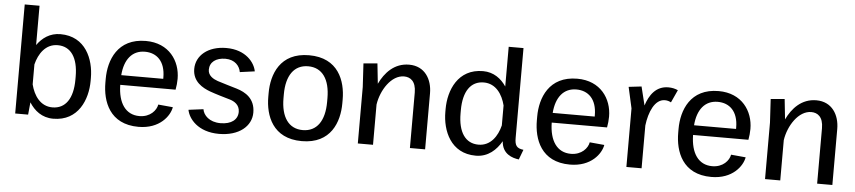

<svg xmlns="http://www.w3.org/2000/svg" viewBox="-42 -921 5272 1184"><g transform="rotate(5 2594.0 -329.5)"><path d="M516.7 -259.2C516.7 -374.2 462.5 -511.7 306.7 -511.7C240.8 -511.7 194.2 -476.7 162.5 -431.7V-675H70.8V0H150.8L158.3 -76.7C189.2 -27.5 236.7 11.7 306.7 11.7C462.5 11.7 516.7 -125.8 516.7 -240.8ZM162.5 -311.7C179.2 -379.2 220.8 -442.5 295.8 -442.5C376.7 -442.5 422.5 -376.7 422.5 -259.2V-240.8C422.5 -123.3 376.7 -57.5 295.8 -57.5C220.8 -57.5 179.2 -120.8 162.5 -188.3Z M608.3 -238.3C608.3 -122.5 655.8 15.8 835 15.8C966.7 15.8 1026.7 -69.2 1035.8 -123.3L945 -131.7C939.2 -95.8 901.7 -50.8 835 -50.8C749.2 -50.8 702.5 -120 700.8 -232.5H1043.3C1047.5 -255 1050 -277.5 1050 -300C1050 -410 979.2 -515.8 835 -515.8C659.2 -515.8 608.3 -376.7 608.3 -261.7ZM701.7 -292.5C709.2 -390 755.8 -449.2 835 -449.2C908.3 -449.2 961.7 -400.8 961.7 -300.8V-292.5Z M1133.3 -115.8C1143.3 -61.7 1202.5 15.8 1333.3 15.8C1457.5 15.8 1533.3 -49.2 1533.3 -133.3C1533.3 -220 1473.3 -255 1418.3 -271.7C1387.5 -280.8 1333.3 -296.7 1297.5 -308.3C1270.8 -317.5 1236.7 -335.8 1236.7 -373.3C1236.7 -420 1274.2 -449.2 1333.3 -449.2C1392.5 -449.2 1422.5 -411.7 1428.3 -375L1520 -387.5C1510.8 -440 1455 -515.8 1333.3 -515.8C1220 -515.8 1146.7 -453.3 1146.7 -370C1146.7 -291.7 1209.2 -257.5 1256.7 -240C1293.3 -226.7 1345.8 -211.7 1383.3 -200.8C1407.5 -193.3 1443.3 -175 1443.3 -130C1443.3 -82.5 1405 -50.8 1336.7 -50.8C1267.5 -50.8 1230.8 -90.8 1225 -127.5Z M1616.7 -238.3C1616.7 -123.3 1665 15.8 1845.8 15.8C2026.7 15.8 2075 -123.3 2075 -238.3V-261.7C2075 -376.7 2026.7 -515.8 1845.8 -515.8C1665 -515.8 1616.7 -376.7 1616.7 -261.7ZM1845.8 -52.5C1758.3 -52.5 1710.8 -121.7 1710.8 -238.3V-261.7C1710.8 -378.3 1758.3 -447.5 1845.8 -447.5C1933.3 -447.5 1980.8 -378.3 1980.8 -261.7V-238.3C1980.8 -121.7 1933.3 -52.5 1845.8 -52.5Z M2191.7 0H2285.8V-249.2C2299.2 -340 2361.7 -436.7 2440 -436.7C2478.3 -436.7 2514.2 -414.2 2514.2 -343.3V0H2608.3V-346.7C2608.3 -433.3 2562.5 -511.7 2465 -511.7C2373.3 -511.7 2315.8 -447.5 2282.5 -377.5L2269.2 -502.5L2183.3 -495L2191.7 -350Z M2712.5 -240.8C2712.5 -125.8 2766.7 11.7 2922.5 11.7C2999.2 11.7 3049.2 -36.7 3080.8 -91.7C3085.8 -12.5 3149.2 6.7 3189.2 11.7L3212.5 -50C3170 -55 3158.3 -72.5 3158.3 -119.2V-675H3066.7V-429.2C3035.8 -475 2989.2 -511.7 2922.5 -511.7C2766.7 -511.7 2712.5 -374.2 2712.5 -259.2ZM3066.7 -311.7V-188.3C3050 -120.8 3008.3 -57.5 2933.3 -57.5C2852.5 -57.5 2806.7 -123.3 2806.7 -240.8V-259.2C2806.7 -376.7 2852.5 -442.5 2933.3 -442.5C3008.3 -442.5 3050 -379.2 3066.7 -311.7Z M3279.2 -238.3C3279.2 -122.5 3326.7 15.8 3505.8 15.8C3637.5 15.8 3697.5 -69.2 3706.7 -123.3L3615.8 -131.7C3610 -95.8 3572.5 -50.8 3505.8 -50.8C3420 -50.8 3373.3 -120 3371.7 -232.5H3714.2C3718.3 -255 3720.8 -277.5 3720.8 -300C3720.8 -410 3650 -515.8 3505.8 -515.8C3330 -515.8 3279.2 -376.7 3279.2 -261.7ZM3372.5 -292.5C3380 -390 3426.7 -449.2 3505.8 -449.2C3579.2 -449.2 3632.5 -400.8 3632.5 -300.8V-292.5Z M3825 -493.3 3854.2 -362.5V0H3948.3V-265C3958.3 -348.3 3992.5 -430.8 4055 -430.8C4070.8 -430.8 4082.5 -426.7 4093.3 -420.8L4129.2 -499.2C4112.5 -506.7 4093.3 -511.7 4070 -511.7C3992.5 -511.7 3953.3 -452.5 3932.5 -387.5L3904.2 -502.5Z M4154.2 -238.3C4154.2 -122.5 4201.7 15.8 4380.8 15.8C4512.5 15.8 4572.5 -69.2 4581.7 -123.3L4490.8 -131.7C4485 -95.8 4447.5 -50.8 4380.8 -50.8C4295 -50.8 4248.3 -120 4246.7 -232.5H4589.2C4593.3 -255 4595.8 -277.5 4595.8 -300C4595.8 -410 4525 -515.8 4380.8 -515.8C4205 -515.8 4154.2 -376.7 4154.2 -261.7ZM4247.5 -292.5C4255 -390 4301.7 -449.2 4380.8 -449.2C4454.2 -449.2 4507.5 -400.8 4507.5 -300.8V-292.5Z M4712.5 0H4806.7V-249.2C4820 -340 4882.5 -436.7 4960.8 -436.7C4999.2 -436.7 5035 -414.2 5035 -343.3V0H5129.2V-346.7C5129.2 -433.3 5083.3 -511.7 4985.8 -511.7C4894.2 -511.7 4836.7 -447.5 4803.3 -377.5L4790 -502.5L4704.2 -495L4712.5 -350Z"/></g></svg>

Font: Boon Medium
Style: Regular
Weight: 500
Designer: Sungsit Sawaiwan
Foundry: FontUni
Version: Version 2.0